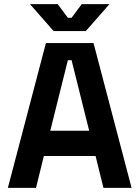

<svg xmlns="http://www.w3.org/2000/svg" viewBox="-20 -908 674 928"><path d="M154 0H18L202 -700H432L616 0H480L442 -154H192ZM308 -617 223 -276H411L326 -617ZM395 -758H239L125 -888H259L308 -822H326L375 -888H509Z"/></svg>

Font: Space Grotesk Variable Light
Style: Regular
Weight: 300
Designer: Florian Karsten
Foundry: Florian Karsten
Version: Version 2.000